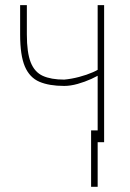

<svg xmlns="http://www.w3.org/2000/svg" viewBox="-20 -548 502 740"><path d="M381.3 -528.3V0H356.4V-528.3ZM372.6 -290.5V-266.1Q357.4 -255.4 332.3 -243.9Q307.1 -232.4 279.3 -224.6Q251.5 -216.8 227.5 -216.8Q169.4 -216.8 131.8 -232.9Q94.2 -249 75.9 -291.7Q57.6 -334.5 57.6 -415V-528.3H83.5V-415Q83.5 -345.2 98.4 -307.6Q113.3 -270 145 -255.6Q176.8 -241.2 227.5 -241.2Q255.4 -243.7 284.9 -251.5Q314.5 -259.3 338.4 -269.8Q362.3 -280.3 372.6 -290.5ZM356.4 -45.4V171.9H331.1V-45.4Z"/></svg>

Font: Roboto Condensed Thin
Style: Regular
Weight: 250
Width: 3
Designer: Christian Robertson
Foundry: Google
Version: Version 3.009; 2024